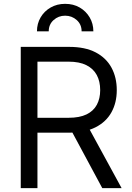

<svg xmlns="http://www.w3.org/2000/svg" viewBox="-20 -969 679 989"><path d="M86.9 0V-727.5H336.9Q418.5 -727.5 472.7 -699.2Q526.9 -670.9 554.2 -620.6Q581.5 -570.3 581.5 -504.9Q581.5 -439.9 554 -390.4Q526.4 -340.8 471.9 -313.2Q417.5 -285.6 335.9 -285.6H134.8V-362.3H333.5Q389.6 -362.3 425.5 -379.6Q461.4 -397 478.8 -429.2Q496.1 -461.4 496.1 -504.9Q496.1 -549.8 478.5 -582.5Q460.9 -615.2 425 -633.3Q389.2 -651.4 333 -651.4H172.9V0ZM506.8 0 330.6 -327.6H427.7L606.4 0ZM315.4 -949.2Q357.9 -949.2 390.4 -930.4Q422.9 -911.6 441.9 -879.4Q460.9 -847.2 460.9 -807.6H400.4Q400.4 -843.3 375.2 -865.7Q350.1 -888.2 315.4 -888.2Q281.2 -888.2 256.1 -865.7Q231 -843.3 231 -807.6H170.4Q170.4 -847.2 189.2 -879.4Q208 -911.6 241 -930.4Q273.9 -949.2 315.4 -949.2Z"/></svg>

Font: V-Inter
Style: Regular-375
Weight: 375
Designer: Rasmus Andersson
Foundry: rsms
Version: Version 4.000;git-4146feb